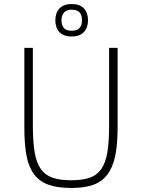

<svg xmlns="http://www.w3.org/2000/svg" viewBox="-20 -912 700 947"><path d="M560.1 -282.2Q560.1 -198.2 547.9 -141.4Q535.6 -84.5 508.5 -49.6Q481.4 -14.6 438 0.2Q394.5 15.1 332 15.1Q264.2 15.1 219.5 -0.7Q174.8 -16.6 148.2 -52Q121.6 -87.4 110.8 -144Q100.1 -200.7 100.1 -282.2V-675.8H142.1V-292Q142.1 -212.9 150.9 -160.9Q159.7 -108.9 181.4 -78.4Q203.1 -47.9 239.5 -35.4Q275.9 -22.9 331.1 -22.9Q385.3 -22.9 421.4 -34.9Q457.5 -46.9 479 -77.4Q500.5 -107.9 509.3 -159.4Q518.1 -210.9 518.1 -290V-675.8H560.1ZM414.1 -812Q414.1 -794.9 409.4 -780.5Q404.8 -766.1 395 -755.1Q385.3 -744.1 369.9 -738Q354.5 -731.9 333 -731.9Q311 -731.9 295.7 -738.5Q280.3 -745.1 270.8 -756.1Q261.2 -767.1 257.1 -781.7Q252.9 -796.4 252.9 -812Q252.9 -828.6 257.6 -843.3Q262.2 -857.9 272 -868.9Q281.7 -879.9 296.9 -886Q312 -892.1 333 -892.1Q374.5 -892.1 394.3 -870.1Q414.1 -848.1 414.1 -812ZM384.3 -812Q384.3 -839.4 371.6 -851.8Q358.9 -864.3 333 -864.3Q309.6 -864.3 296.4 -850.6Q283.2 -836.9 283.2 -812Q283.2 -789.6 294.2 -774.9Q305.2 -760.3 333 -760.3Q360.4 -760.3 372.3 -773.7Q384.3 -787.1 384.3 -812Z"/></svg>

Font: Clear Sans Thin
Style: Regular
Weight: 250
Foundry: Intel Corporation
Version: Version 1.00